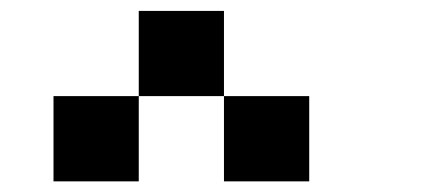

<svg xmlns="http://www.w3.org/2000/svg" viewBox="-20 -645 821 352"><path d="M546.9 -468.8V-312.5H390.6V-468.8H234.4V-312.5H78.1V-468.8H234.4V-625H390.6V-468.8Z"/></svg>

Font: Sorena-Fanum Normal
Style: Regular
Weight: 400
Designer: Mohammad Darvishi
Version: Version 1.000;March 20, 2024;FontCreator 15.0.0.2958 64-bit